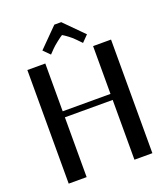

<svg xmlns="http://www.w3.org/2000/svg" viewBox="-176 -1133 1101 1257"><g transform="rotate(-20 375.0 -505.0)"><path d="M398.9 -1010.3 530.3 -877.9 486.8 -833.5 456.5 -864.7Q437 -885.7 412.8 -903.6Q388.7 -921.4 375 -929.2Q363.8 -922.9 335.7 -900.9Q307.6 -878.9 293.9 -864.7L263.7 -833.5L219.7 -877.9L351.1 -1010.3ZM83.5 -791.5H208.5V-458.5H541.5V-791.5H666.5V0H541.5V-416.5H208.5V0H83.5Z"/></g></svg>

Font: Resagnicto
Style: Bold
Weight: 700
Version: Version 0.9991